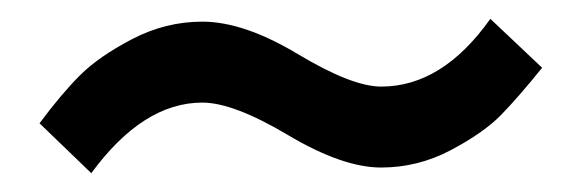

<svg xmlns="http://www.w3.org/2000/svg" viewBox="-20 -379 617 204"><path d="M77 -195 22 -248Q45 -279 65 -299Q85 -319 120.5 -337.5Q156 -356 195 -356Q239 -356 296.5 -321.5Q354 -287 385 -287Q450 -287 501 -359L556 -307Q531 -276 512.5 -257Q494 -238 459 -219.5Q424 -201 385 -201Q344 -201 286 -235.5Q228 -270 195 -270Q132 -270 77 -195Z"/></svg>

Font: Martel Sans DemiBold
Style: Regular
Weight: 600
Designer: Dan Reynolds and Mathieu Réguer
Foundry: Dan Reynolds and Mathieu Réguer
Version: Version 1.001;PS 001.001;hotconv 1.0.70;makeotf.lib2.5.58329